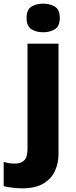

<svg xmlns="http://www.w3.org/2000/svg" viewBox="-78 -787 412 1047"><path d="M67 -689Q67 -735 93.5 -751Q120 -767 157 -767Q194 -767 221 -751Q248 -735 248 -689Q248 -644 221 -627.5Q194 -611 157 -611Q120 -611 93.5 -627.5Q67 -644 67 -689ZM42 240Q18 240 -10.5 236.5Q-39 233 -58 228V96Q-41 101 -26.5 103Q-12 105 7 105Q34 105 53 88.5Q72 72 72 22V-549H241V53Q241 103 221.5 145.5Q202 188 158.5 214Q115 240 42 240Z"/></svg>

Font: Noto Sans Sinhala ExtraBold
Style: Regular
Weight: 800
Designer: Jelle Bosma - Monotype Design Team
Foundry: Monotype Imaging Inc.
Version: Version 2.006; ttfautohint (v1.8.4.7-5d5b)